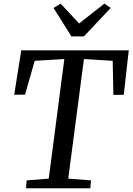

<svg xmlns="http://www.w3.org/2000/svg" viewBox="-20 -1014 714 1034"><path d="M120 0 123.5 -42.5 242.5 -52 326.5 -696 167 -686.5 115 -504.5 56.5 -503.5 94.5 -743H673.5L646.5 -503.5L590.5 -503L587 -686.5L432 -696L347.5 -52L470 -42.5L466.5 0ZM364.5 -818 268.5 -971 306 -994.5Q331.5 -968 356.5 -941.2Q381.5 -914.5 406 -887.5Q440 -914.5 474.2 -941.2Q508.5 -968 542.5 -994.5L576 -971L432 -818Z"/></svg>

Font: Merriweather 20pt
Style: Italic
Weight: 400
Italic angle: -7.8°
Version: Version 2.101